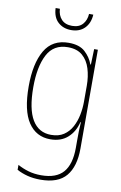

<svg xmlns="http://www.w3.org/2000/svg" viewBox="-103 -772 675 1069"><g transform="rotate(10 235.0 -237.0)"><path d="M228 -537Q289 -537 321 -507.5Q353 -478 367 -439H370L373 -527H394V32Q394 133 349 187Q304 241 204 241Q164 241 131 232.5Q98 224 70 209V181Q99 197 131.5 206.5Q164 216 204 216Q289 216 328.5 170.5Q368 125 368 32V-14Q368 -39 368.5 -61Q369 -83 371 -113H368Q355 -58 317 -24Q279 10 219 10Q139 10 94.5 -56.5Q50 -123 50 -260Q50 -389 93 -463Q136 -537 228 -537ZM228 -512Q147 -512 111.5 -443.5Q76 -375 76 -260Q76 -136 112.5 -75.5Q149 -15 219 -15Q262 -15 290.5 -34Q319 -53 336 -84.5Q353 -116 360.5 -153.5Q368 -191 368 -229V-319Q368 -371 354.5 -415Q341 -459 310.5 -485.5Q280 -512 228 -512ZM335 -715Q332 -666 303.5 -637.5Q275 -609 228 -609Q183 -609 153.5 -636Q124 -663 122 -715H146Q148 -678 169 -655.5Q190 -633 229 -633Q268 -633 288.5 -656Q309 -679 311 -715Z"/></g></svg>

Font: Noto Sans Georgian Condensed Thin
Style: Regular
Weight: 100
Width: 3
Designer: Monotype Design Team, Akaki Razmadze
Foundry: Google LLC
Version: Version 2.005; ttfautohint (v1.8.4.7-5d5b)